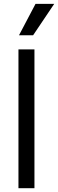

<svg xmlns="http://www.w3.org/2000/svg" viewBox="-20 -986 304 1006"><path d="M160.5 -727.3V0H76.7V-727.3ZM79.5 -801.1 166.2 -965.9H264.2L153.4 -801.1Z"/></svg>

Font: Inter P
Style: Regular
Weight: 400
Designer: Rasmus Andersson
Foundry: rsms
Version: Version 3.018;git-588b23468